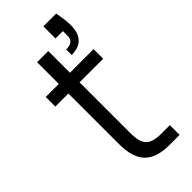

<svg xmlns="http://www.w3.org/2000/svg" viewBox="-250 -821 863 863"><g transform="rotate(-45 181.5 -389.0)"><path d="M235 -597V-632Q283 -632 283 -670V-701H236V-778H317Q327 -729 327 -695Q327 -597 235 -597ZM324 0H259Q179 0 140.5 -38.5Q102 -77 102 -164V-485H19V-546H102V-684H173V-546H323V-485H173V-163Q173 -105 194.5 -83.5Q216 -62 268 -62H324Z"/></g></svg>

Font: Ulagadi Sans Light
Style: Regular
Weight: 300
Designer: Ninad Kale (Devanagari), Jonny Pinhorn (Latin)
Foundry: Indian Type Foundry
Version: Version 3.01;March 29, 2020;FontCreator 12.0.0.2522 64-bit; 